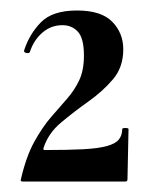

<svg xmlns="http://www.w3.org/2000/svg" viewBox="-20 -750 293 366"><path d="M20 -409Q30 -452 45.5 -480Q61 -508 77.5 -527Q94 -546 108 -562Q122 -578 131 -597Q140 -616 140 -644Q140 -677 128.5 -689.5Q117 -702 99 -702Q77 -702 60.5 -687.5Q44 -673 37 -651Q36 -648 30.5 -649Q25 -650 26 -654Q36 -685 58 -707.5Q80 -730 127 -730Q173 -730 194 -708.5Q215 -687 215 -656Q215 -622 195.5 -599Q176 -576 148.5 -556.5Q121 -537 96.5 -516.5Q72 -496 63 -468Q62 -464 65 -464Q110 -464 138.5 -465.5Q167 -467 183.5 -471.5Q200 -476 206.5 -484Q213 -492 213 -504Q213 -506 219 -506Q225 -506 225 -504L223 -408Q223 -404 219 -404Q178 -404 124 -404Q70 -404 23 -404Q18 -404 20 -409Z"/></svg>

Font: Cormorant Light
Style: Regular
Weight: 300
Designer: Christian Thalmann (Catharsis Fonts)
Foundry: Catharsis Fonts
Version: Version 4.000